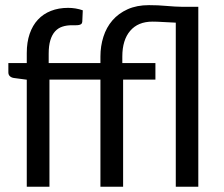

<svg xmlns="http://www.w3.org/2000/svg" viewBox="-20 -708 848 728"><path d="M81.5 0V-405.8L34.2 -412.1Q24.4 -413.1 18.1 -418.5Q11.7 -423.8 11.7 -433.6V-468.8H81.5V-506.8Q81.5 -547.9 92.5 -579.8Q103.5 -611.8 123.8 -633.5Q144 -655.3 173.1 -666.7Q202.1 -678.2 238.3 -678.2Q267.1 -678.2 293.9 -668.9L292 -626Q291.5 -620.1 288.6 -617.4Q285.6 -614.7 280.5 -613.5Q275.4 -612.3 268.3 -612.3Q261.2 -612.3 252.4 -612.3Q232.4 -612.3 216.3 -606.9Q200.2 -601.6 188.7 -588.9Q177.2 -576.2 170.9 -555.4Q164.6 -534.7 164.6 -504.4V-468.8H360.8V-493.7Q360.8 -533.2 372.1 -568.6Q383.3 -604 406.2 -630.6Q429.2 -657.2 463.9 -672.9Q498.5 -688.5 544.9 -688.5Q580.1 -688.5 611.6 -685.5Q643.1 -682.6 673.8 -682.1H731.9V0H646.5V-622.1Q623 -623 599.1 -624.5Q575.2 -626 558.1 -626Q503.4 -626 473.6 -591.1Q443.8 -556.2 443.8 -493.7V-468.8H569.3V-406.2H446.8V0H360.8V-406.2H167.5V0Z"/></svg>

Font: Carlito
Style: Regular
Weight: 400
Designer: Lukasz Dziedzic
Foundry: tyPoland Lukasz Dziedzic
Version: Version 1.103; Beta1; all basic design good, some composites